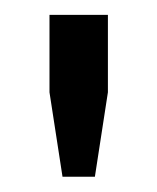

<svg xmlns="http://www.w3.org/2000/svg" viewBox="-20 -820 211 258"><path d="M64 -582.5 46.5 -696V-800H125V-696L107.5 -582.5Z"/></svg>

Font: Big Shoulders Stencil Text Thin
Style: Regular
Weight: 400
Version: Version 2.001